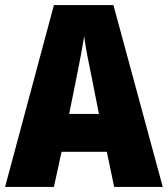

<svg xmlns="http://www.w3.org/2000/svg" viewBox="-20 -735 660 755"><path d="M429 0 400 -138H222L192 0H0L192 -715H426L620 0ZM340 -434Q332 -471 323.5 -515.5Q315 -560 311 -592Q306 -561 298 -517.5Q290 -474 282 -436L252 -287H369Z"/></svg>

Font: Noto Sans Malayalam Condensed Black
Style: Regular
Weight: 900
Width: 3
Designer: Jelle Bosma - Monotype Design Team
Foundry: Monotype Imaging Inc.
Version: Version 2.104; ttfautohint (v1.8.4.7-5d5b)